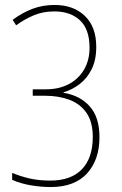

<svg xmlns="http://www.w3.org/2000/svg" viewBox="-20 -744 491 774"><path d="M184 10Q145 10 104 3Q63 -4 29 -19V-47Q60 -34 97.5 -25Q135 -16 183 -16Q266 -16 310 -61.5Q354 -107 354 -192Q354 -252 329 -288.5Q304 -325 260.5 -341.5Q217 -358 162 -358H112V-384H166Q217 -384 256.5 -404.5Q296 -425 318.5 -463Q341 -501 341 -551Q341 -626 302.5 -662Q264 -698 199 -698Q153 -698 115.5 -682Q78 -666 45 -642L31 -664Q70 -693 111 -708.5Q152 -724 200 -724Q276 -724 322 -680Q368 -636 368 -555Q368 -502 349.5 -465Q331 -428 301 -405Q271 -382 236 -372V-370Q303 -359 342 -315Q381 -271 381 -191Q381 -100 331 -45Q281 10 184 10Z"/></svg>

Font: Noto Sans Tamil Condensed Thin
Style: Regular
Weight: 100
Width: 3
Designer: Jelle Bosma - Monotype Design Team
Foundry: Monotype Imaging Inc.
Version: Version 2.004; ttfautohint (v1.8.4.7-5d5b)